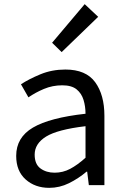

<svg xmlns="http://www.w3.org/2000/svg" viewBox="-20 -892 604 925"><path d="M217 13Q149 13 103.5 -27.5Q58 -68 58 -141Q58 -230 139 -277.5Q220 -325 392 -344Q392 -379 382.5 -410.5Q373 -442 349 -461.5Q325 -481 280 -481Q233 -481 191.5 -463.5Q150 -446 117 -423L81 -486Q119 -511 174.5 -534Q230 -557 295 -557Q394 -557 438.5 -496Q483 -435 483 -334V0H408L400 -65H397Q358 -32 312.5 -9.5Q267 13 217 13ZM243 -60Q283 -60 318 -78.5Q353 -97 392 -132V-284Q257 -268 202 -234Q147 -200 147 -147Q147 -101 175 -80.5Q203 -60 243 -60ZM277 -641 231 -686 388 -872 453 -811Z"/></svg>

Font: Noto Sans CJK KR Regular (TTF)
Style: Regular
Weight: 400
Designer: Ryoko NISHIZUKA 西塚涼子 (kana & ideographs); Paul D. Hunt (Latin, Greek & Cyrillic); Wenlong ZHANG 张文龙 (bopomofo); Sandoll 
Foundry: Adobe Systems Incorporated
Version: Version 1.004;PS 1.004;hotconv 1.0.82;makeotf.lib2.5.63406